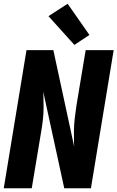

<svg xmlns="http://www.w3.org/2000/svg" viewBox="-20 -1002 625 1022"><path d="M0 0H149L198 -294Q204 -328 208 -362Q212 -396 212 -429.5Q212 -463 211 -497L210 -515L322 0H464L585 -735H436L387 -441Q382 -407 378 -373Q374 -339 373.5 -305.5Q373 -272 374 -238L375 -221L264 -735H121ZM376 -763 456 -816 340 -982 238 -916Z"/></svg>

Font: Iosevka Sparkle Heavy
Style: Italic
Weight: 900
Italic angle: -9°
Designer: Belleve Invis
Foundry: Belleve Invis
Version: Version 4.5.0; ttfautohint (v1.8.3)